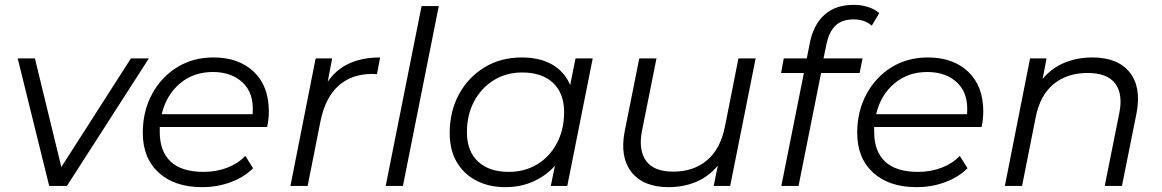

<svg xmlns="http://www.w3.org/2000/svg" viewBox="-20 -767 4795 792"><path d="M183 0 53 -526H124L233 -78L520 -526H594L256 0Z M814 5Q700 5 634.5 -55Q569 -115 569 -219Q569 -308 607 -378.5Q645 -449 710.5 -489.5Q776 -530 860 -530Q965 -530 1027 -471Q1089 -412 1089 -307Q1089 -275 1082 -243H639Q639 -233 639 -222Q639 -143 684 -100.5Q729 -58 820 -58Q873 -58 918 -75.5Q963 -93 992 -124L1024 -73Q987 -36 931.5 -15.5Q876 5 814 5ZM647 -296H1022Q1029 -380 982.5 -425Q936 -470 858 -470Q778 -470 722 -422.5Q666 -375 647 -296Z M1178 0 1282 -526H1350L1332 -430Q1400 -530 1548 -530L1535 -461Q1530 -461 1525.5 -461.5Q1521 -462 1515 -462Q1431 -462 1376.5 -413.5Q1322 -365 1302 -267L1249 0Z M1571 0 1719 -742H1790L1642 0Z M2064 5Q1997 5 1945 -22Q1893 -49 1864 -98.5Q1835 -148 1835 -218Q1835 -308 1873.5 -378.5Q1912 -449 1979 -489.5Q2046 -530 2132 -530Q2207 -530 2258 -500.5Q2309 -471 2332 -416L2354 -526H2425L2320 0H2252L2269 -83Q2232 -42 2180 -18.5Q2128 5 2064 5ZM2079 -58Q2145 -58 2196.5 -89.5Q2248 -121 2277.5 -177Q2307 -233 2307 -304Q2307 -382 2261.5 -425Q2216 -468 2134 -468Q2068 -468 2016.5 -436Q1965 -404 1935.5 -348.5Q1906 -293 1906 -221Q1906 -144 1951.5 -101Q1997 -58 2079 -58Z M2738 5Q2634 5 2585 -57Q2536 -119 2557 -226L2617 -526H2688L2628 -226Q2613 -148 2645 -103.5Q2677 -59 2757 -59Q2840 -59 2895.5 -105Q2951 -151 2970 -243L3026 -526H3097L2992 0H2924L2941 -84Q2903 -38 2851 -16.5Q2799 5 2738 5Z M3203 0 3296 -466H3202L3213 -526H3308L3321 -592Q3336 -666 3381.5 -706.5Q3427 -747 3501 -747Q3533 -747 3561 -738Q3589 -729 3607 -713L3576 -661Q3547 -687 3501 -687Q3454 -687 3427 -662Q3400 -637 3389 -584L3377 -526H3538L3526 -466H3367L3274 0Z M3761 5Q3647 5 3581.5 -55Q3516 -115 3516 -219Q3516 -308 3554 -378.5Q3592 -449 3657.5 -489.5Q3723 -530 3807 -530Q3912 -530 3974 -471Q4036 -412 4036 -307Q4036 -275 4029 -243H3586Q3586 -233 3586 -222Q3586 -143 3631 -100.5Q3676 -58 3767 -58Q3820 -58 3865 -75.5Q3910 -93 3939 -124L3971 -73Q3934 -36 3878.5 -15.5Q3823 5 3761 5ZM3594 -296H3969Q3976 -380 3929.5 -425Q3883 -470 3805 -470Q3725 -470 3669 -422.5Q3613 -375 3594 -296Z M4486 -530Q4591 -530 4640 -468.5Q4689 -407 4668 -299L4608 0H4537L4597 -300Q4613 -378 4580.5 -422Q4548 -466 4466 -466Q4382 -466 4326 -420Q4270 -374 4252 -282L4196 0H4125L4229 -526H4297L4281 -442Q4319 -487 4371.5 -508.5Q4424 -530 4486 -530Z"/></svg>

Font: Montserrat
Style: Italic
Weight: 400
Italic angle: -11.3°
Designer: Julieta Ulanovsky
Foundry: Julieta Ulanovsky
Version: Version 9.000; ttfautohint (v1.8.4.7-5d5b)